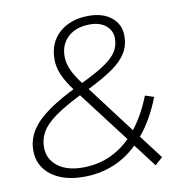

<svg xmlns="http://www.w3.org/2000/svg" viewBox="-80 -779 815 863"><g transform="rotate(-10 327.5 -347.0)"><path d="M514 -129 596 -21 561 10 482 -94Q380 5 235 5Q142 5 86.5 -37.5Q31 -80 31 -151Q31 -219 83 -274.5Q135 -330 257 -391L256 -392Q226 -432 211 -467Q196 -502 196 -537Q196 -614 247 -659Q298 -704 381 -704Q446 -704 485 -672Q524 -640 524 -587Q524 -545 504 -511.5Q484 -478 441.5 -447.5Q399 -417 324 -380L488 -163Q535 -223 568 -307L608 -294Q569 -194 514 -129ZM299 -413 300 -412Q371 -446 409 -472Q447 -498 463.5 -524Q480 -550 480 -584Q480 -619 453 -642Q426 -665 379 -665Q317 -665 280 -631.5Q243 -598 243 -542Q243 -513 256.5 -482Q270 -451 299 -413ZM457 -128 281 -359Q205 -321 161.5 -289.5Q118 -258 99.5 -226.5Q81 -195 81 -157Q81 -103 123 -70Q165 -37 238 -37Q365 -37 457 -128Z"/></g></svg>

Font: Idrija
Style: Italic
Weight: 300
Italic angle: -11.3°
Designer: Julieta Ulanovsky
Foundry: Julieta Ulanovsky
Version: Version 7.200